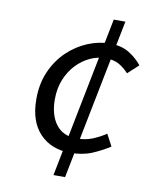

<svg xmlns="http://www.w3.org/2000/svg" viewBox="-79 -730 638 803"><g transform="rotate(10 240.0 -328.0)"><path d="M255.8 -90.2Q174.9 -90.2 126.2 -141.5Q77.6 -192.8 77.6 -287.3Q77.6 -353.2 100.8 -405.4Q124 -457.6 162.5 -494.1Q201.1 -530.6 247.7 -549.8Q294.4 -569 340.3 -569Q389.5 -569 422.4 -548.9Q455.3 -528.8 477.6 -500.6L432.4 -458.9Q412.5 -480.3 390.3 -492.9Q368.1 -505.5 333.1 -505.5Q300.2 -505.5 268.2 -490.7Q236.2 -475.9 210.5 -448.8Q184.7 -421.6 169.3 -383.7Q154 -345.8 154 -299.9Q154 -233.1 184 -193.4Q214 -153.8 271.8 -153.8Q309 -153.8 339.4 -166.2Q369.9 -178.6 395 -195.9L421.6 -145.7Q388 -124 348.2 -107.1Q308.3 -90.2 255.8 -90.2ZM203.4 13.7 338.8 -670.4H388.2L252.7 13.7Z"/></g></svg>

Font: Source Sans 3 VF
Style: Italic
Weight: 200
Italic angle: -11°
Designer: Paul D. Hunt
Foundry: Adobe Systems Incorporated
Version: Version 3.042;hotconv 1.0.118;makeotfexe 2.5.65603